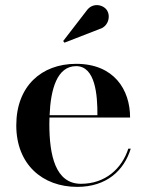

<svg xmlns="http://www.w3.org/2000/svg" viewBox="-20 -719 569 749"><path d="M369 -606C401 -615 413 -654 397.5 -678.5C384 -700.5 341.5 -711.5 317.5 -677L226.5 -559L231.5 -552.5ZM490 -139H480.5C455.5 -61 390.5 -2 296 -2C196 -2 172.5 -113.5 172.5 -235C172.5 -243.5 173 -252 173 -260.5H487.5C487.5 -369.5 424.5 -470 277 -470C141.5 -470 43.5 -382.5 43.5 -230C43.5 -77.5 146 10 281 10C396 10 464 -54 490 -139ZM277 -461C352 -461 360.5 -348.5 360 -269.5H173.5C177.5 -370.5 202.5 -461 277 -461Z"/></svg>

Font: Bodoni* 24pt Medium
Style: Regular
Weight: 500
Version: Version 2.3